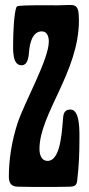

<svg xmlns="http://www.w3.org/2000/svg" viewBox="-20 -739 350 759"><path d="M95 -535C97 -564 107 -615 145 -615C167 -615 173 -593 173 -575C173 -504 77 -336 49 -251C27 -182 15 -112 15 -40C15 -15 25 -1 51 -1C85 0 120 0 155 0C189 0 224 0 258 -1C282 -2 284 -12 286 -33C292 -84 294 -135 294 -186C294 -212 298 -306 259 -306C240 -306 232 -296 230 -278C225 -239 224 -103 168 -103C143 -103 136 -129 136 -150C136 -289 292 -455 292 -658C292 -734 275 -718 208 -718C183 -718 63 -720 48 -714L45 -711C35 -687 32 -602 32 -572C32 -547 27 -481 65 -481C91 -481 93 -516 95 -535Z"/></svg>

Font: DisSenso
Style: Regular
Weight: 400
Version: Version 1.150